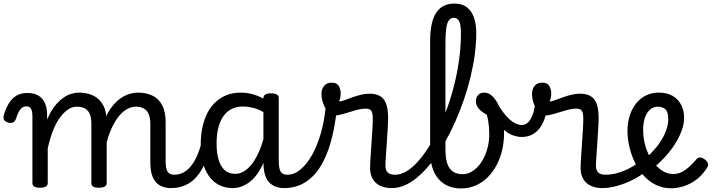

<svg xmlns="http://www.w3.org/2000/svg" viewBox="-63 -1039 3996 1078"><path d="M161 15Q140 15 129.5 8.5Q119 2 119 -11V-385Q119 -415 111 -428.5Q103 -442 85 -442Q72 -442 61.5 -434.5Q51 -427 42.5 -411.5Q34 -396 27 -373Q21 -357 11 -352Q1 -347 -15 -350Q-30 -354 -38 -362.5Q-46 -371 -42 -391Q-31 -429 -14 -457.5Q3 -486 28.5 -501.5Q54 -517 90 -517Q118 -517 137.5 -509.5Q157 -502 170.5 -488Q184 -474 191.5 -454.5Q199 -435 201 -412L202 -367Q219 -410 241 -439Q263 -468 287 -486Q311 -504 335 -511.5Q359 -519 380 -519Q424 -519 459 -503Q494 -487 515 -450.5Q536 -414 536 -352V-11Q536 2 525 8.5Q514 15 492 15Q470 15 460 8.5Q450 2 450 -11V-343Q450 -375 442 -396.5Q434 -418 416 -429Q398 -440 367 -440Q342 -440 318 -423.5Q294 -407 272 -376.5Q250 -346 233.5 -303Q217 -260 205 -206V-11Q205 2 194 8.5Q183 15 161 15ZM897 17Q871 17 849.5 9Q828 1 812.5 -16Q797 -33 789 -61Q781 -89 781 -130V-343Q781 -374 773 -395.5Q765 -417 747 -428.5Q729 -440 699 -440Q668 -440 639 -419.5Q610 -399 585.5 -360Q561 -321 543.5 -266Q526 -211 518 -143L488 -142Q488 -242 507 -313.5Q526 -385 558.5 -430.5Q591 -476 630.5 -497.5Q670 -519 712 -519Q756 -519 791 -503Q826 -487 846.5 -450.5Q867 -414 867 -352V-136Q867 -93 877.5 -75.5Q888 -58 916 -58Q931 -58 937.5 -46.5Q944 -35 942 -20.5Q940 -6 929 5.5Q918 17 897 17Z M897 17Q883 17 876.5 5.5Q870 -6 871.5 -20.5Q873 -35 884 -46.5Q895 -58 916 -58Q941 -58 963 -68.5Q985 -79 1004.5 -101Q1024 -123 1040.5 -158Q1057 -193 1070 -244Q1073 -258 1086 -261.5Q1099 -265 1110.5 -259Q1122 -253 1119 -238Q1108 -173 1088 -125Q1068 -77 1040 -45.5Q1012 -14 976 1.5Q940 17 897 17Z M1244 17Q1190 17 1149.5 -11Q1109 -39 1086.5 -94Q1064 -149 1064 -229Q1064 -281 1074 -326Q1084 -371 1102.5 -406.5Q1121 -442 1148.5 -467Q1176 -492 1211 -505.5Q1246 -519 1289 -519Q1332 -519 1372 -505Q1412 -491 1450 -464V-386Q1409 -418 1372 -429.5Q1335 -441 1301 -441Q1273 -441 1250 -432.5Q1227 -424 1209 -407Q1191 -390 1178.5 -365Q1166 -340 1159.5 -306.5Q1153 -273 1153 -232Q1153 -181 1164 -143Q1175 -105 1198 -84Q1221 -63 1258 -63Q1296 -63 1330.5 -95Q1365 -127 1391.5 -188Q1418 -249 1433 -335L1451 -266Q1439 -169 1407.5 -106Q1376 -43 1333 -13Q1290 17 1244 17ZM1532 17Q1506 17 1484.5 9Q1463 1 1447.5 -16Q1432 -33 1424 -61Q1416 -89 1416 -130V-488Q1416 -502 1426.5 -508.5Q1437 -515 1459 -515Q1480 -515 1491 -508.5Q1502 -502 1502 -489V-136Q1502 -93 1512.5 -75.5Q1523 -58 1551 -58Q1563 -58 1568.5 -46.5Q1574 -35 1572.5 -20.5Q1571 -6 1561 5.5Q1551 17 1532 17Z M1532 17Q1513 17 1506.5 5.5Q1500 -6 1504 -20.5Q1508 -35 1520 -46.5Q1532 -58 1551 -58Q1589 -58 1624 -87Q1659 -116 1688 -167Q1717 -218 1737 -286Q1757 -354 1765 -432Q1766 -443 1776 -447Q1786 -451 1798.5 -449.5Q1811 -448 1820 -441Q1829 -434 1828 -423Q1817 -324 1794.5 -243Q1772 -162 1736 -104Q1700 -46 1649 -14.5Q1598 17 1532 17Z M2136 17Q2110 17 2087.5 10Q2065 3 2049 -11Q2033 -25 2024 -46Q2015 -67 2015 -95Q2015 -121 2017.5 -156.5Q2020 -192 2022.5 -231Q2025 -270 2027.5 -307Q2030 -344 2030 -371Q2030 -406 2021.5 -417.5Q2013 -429 1990 -429Q1964 -429 1930.5 -419Q1897 -409 1865 -399.5Q1833 -390 1813 -390Q1795 -390 1779 -409Q1763 -428 1752.5 -456Q1742 -484 1742 -511Q1742 -529 1748.5 -543.5Q1755 -558 1767.5 -566.5Q1780 -575 1800 -575Q1828 -575 1839 -556.5Q1850 -538 1850 -514Q1850 -502 1847.5 -490.5Q1845 -479 1841 -469Q1850 -469 1868.5 -475.5Q1887 -482 1911 -491Q1935 -500 1961.5 -506.5Q1988 -513 2012 -513Q2047 -513 2070 -500Q2093 -487 2104.5 -457.5Q2116 -428 2116 -377Q2116 -350 2113.5 -312Q2111 -274 2108.5 -234.5Q2106 -195 2103.5 -161Q2101 -127 2101 -107Q2101 -84 2113.5 -71Q2126 -58 2155 -58Q2169 -58 2176 -46.5Q2183 -35 2181.5 -20.5Q2180 -6 2169 5.5Q2158 17 2136 17Z M2137 17Q2118 17 2111.5 5.5Q2105 -6 2109 -20.5Q2113 -35 2125 -46.5Q2137 -58 2156 -58Q2187 -58 2219 -77Q2251 -96 2282.5 -131Q2314 -166 2344.5 -214Q2375 -262 2402 -320Q2429 -378 2451.5 -442.5Q2474 -507 2490.5 -575.5Q2507 -644 2516 -714Q2525 -784 2525 -852Q2525 -871 2538 -880.5Q2551 -890 2568 -890Q2585 -890 2598 -880.5Q2611 -871 2611 -852Q2611 -797 2603 -735.5Q2595 -674 2579.5 -609.5Q2564 -545 2542 -480.5Q2520 -416 2492.5 -354.5Q2465 -293 2433.5 -237.5Q2402 -182 2366.5 -135.5Q2331 -89 2293 -54.5Q2255 -20 2216 -1.5Q2177 17 2137 17Z M2525 19Q2487 19 2455 6Q2423 -7 2400 -33Q2377 -59 2364.5 -98.5Q2352 -138 2352 -191V-808Q2352 -916 2386 -967.5Q2420 -1019 2488 -1019Q2529 -1019 2556 -1000Q2583 -981 2597 -943.5Q2611 -906 2611 -852Q2611 -833 2598 -824Q2585 -815 2568 -815Q2551 -815 2538 -824Q2525 -833 2525 -852Q2525 -882 2521 -901Q2517 -920 2508 -929.5Q2499 -939 2485 -939Q2469 -939 2458 -925.5Q2447 -912 2442.5 -881Q2438 -850 2438 -798V-200Q2438 -163 2444 -136.5Q2450 -110 2462 -93.5Q2474 -77 2492.5 -69Q2511 -61 2535 -61Q2559 -61 2580.5 -72.5Q2602 -84 2621 -104.5Q2640 -125 2654 -153.5Q2668 -182 2676 -215.5Q2684 -249 2684 -287Q2684 -305 2682.5 -323.5Q2681 -342 2678 -360Q2675 -378 2670 -395Q2639 -412 2624 -430Q2609 -448 2609 -471Q2609 -491 2621 -505Q2633 -519 2656 -519Q2680 -519 2700.5 -500Q2721 -481 2736 -448.5Q2751 -416 2759 -374.5Q2767 -333 2767 -288Q2767 -245 2757.5 -201Q2748 -157 2728 -117.5Q2708 -78 2679 -47.5Q2650 -17 2611 1Q2572 19 2525 19Z M2867 -270Q2836 -270 2805 -284Q2774 -298 2742 -335Q2710 -372 2672 -440Q2661 -460 2671 -472.5Q2681 -485 2698 -485Q2715 -485 2724 -467Q2752 -419 2777 -390.5Q2802 -362 2824.5 -349.5Q2847 -337 2866 -337Q2897 -337 2917 -371.5Q2937 -406 2942 -463Q2943 -477 2954.5 -484.5Q2966 -492 2980 -492Q2994 -492 3004 -483.5Q3014 -475 3012 -459Q3007 -398 2988 -355.5Q2969 -313 2938.5 -291.5Q2908 -270 2867 -270Z M3318 17Q3292 17 3269.5 10Q3247 3 3231 -11Q3215 -25 3206 -46Q3197 -67 3197 -95Q3197 -121 3199.5 -156.5Q3202 -192 3204.5 -231Q3207 -270 3209.5 -307Q3212 -344 3212 -371Q3212 -406 3203.5 -417.5Q3195 -429 3172 -429Q3146 -429 3112.5 -419Q3079 -409 3047 -399.5Q3015 -390 2995 -390Q2977 -390 2961 -409Q2945 -428 2934.5 -456Q2924 -484 2924 -511Q2924 -529 2930.5 -543.5Q2937 -558 2949.5 -566.5Q2962 -575 2982 -575Q3010 -575 3021 -556.5Q3032 -538 3032 -514Q3032 -502 3029.5 -490.5Q3027 -479 3023 -469Q3032 -469 3050.5 -475.5Q3069 -482 3093 -491Q3117 -500 3143.5 -506.5Q3170 -513 3194 -513Q3229 -513 3252 -500Q3275 -487 3286.5 -457.5Q3298 -428 3298 -377Q3298 -350 3295.5 -312Q3293 -274 3290.5 -234.5Q3288 -195 3285.5 -161Q3283 -127 3283 -107Q3283 -84 3295.5 -71Q3308 -58 3337 -58Q3351 -58 3358 -46.5Q3365 -35 3363.5 -20.5Q3362 -6 3351 5.5Q3340 17 3318 17Z M3319 17Q3300 17 3293.5 5.5Q3287 -6 3291 -20.5Q3295 -35 3307 -46.5Q3319 -58 3338 -58Q3387 -58 3440.5 -80Q3494 -102 3538 -139Q3550 -148 3561 -144Q3572 -140 3578 -129Q3584 -118 3583.5 -105Q3583 -92 3573 -84Q3535 -52 3490 -29.5Q3445 -7 3401 5Q3357 17 3319 17Z M3536 -131Q3556 -145 3574.5 -161.5Q3593 -178 3607 -195Q3633 -223 3651 -253Q3669 -283 3679 -312.5Q3689 -342 3689 -369Q3689 -410 3673.5 -425Q3658 -440 3629 -440Q3614 -440 3599.5 -432.5Q3585 -425 3573.5 -409Q3562 -393 3555 -368Q3548 -343 3548 -309Q3548 -262 3561 -218Q3574 -174 3597.5 -139Q3621 -104 3651.5 -83Q3682 -62 3716 -62Q3742 -62 3763.5 -72.5Q3785 -83 3804.5 -100.5Q3824 -118 3843 -140Q3855 -156 3868 -155Q3881 -154 3895 -143Q3909 -132 3912 -121Q3915 -110 3906 -96Q3880 -55 3846 -30Q3812 -5 3776 6.5Q3740 18 3705 18Q3658 18 3619.5 -1Q3581 -20 3551 -53Q3521 -86 3501 -128Q3481 -170 3470.5 -215.5Q3460 -261 3460 -305Q3460 -341 3468 -373Q3476 -405 3491 -432Q3506 -459 3527.5 -478.5Q3549 -498 3576.5 -508.5Q3604 -519 3636 -519Q3684 -519 3715.5 -499.5Q3747 -480 3762.5 -448Q3778 -416 3778 -378Q3778 -342 3764 -304.5Q3750 -267 3726.5 -230Q3703 -193 3671 -158Q3650 -135 3625.5 -113Q3601 -91 3574 -72Z"/></svg>

Font: Playwrite PE
Style: Regular
Weight: 400
Designer: Veronika Burian, José Scaglione
Foundry: TypeTogether
Version: Version 1.002